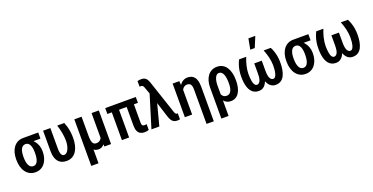

<svg xmlns="http://www.w3.org/2000/svg" viewBox="-28 -1702 5511 2834"><g transform="rotate(-20 2727.5 -285.0)"><path d="M42.5 -258.3V-269.5Q42.5 -324.7 55.9 -371.8Q69.3 -418.9 95.5 -454.1Q121.6 -489.3 160.2 -508.8Q198.7 -528.3 247.6 -528.3Q258.8 -524.9 268.3 -512.2Q277.8 -499.5 292.2 -485.8Q306.6 -472.2 332 -464.4Q364.7 -446.8 391.6 -414.8Q418.5 -382.8 434.3 -340.8Q450.2 -298.8 450.2 -250V-239.3Q450.2 -189 437 -143.8Q423.8 -98.6 397.9 -64Q372.1 -29.3 334.5 -9.8Q296.9 9.8 248.5 9.8Q198.7 9.8 160.4 -10.5Q122.1 -30.8 95.7 -66.9Q69.3 -103 55.9 -152.1Q42.5 -201.2 42.5 -258.3ZM156.2 -269V-258.3Q156.2 -222.7 161.1 -191.7Q166 -160.6 176.8 -136.7Q187.5 -112.8 205.3 -99.4Q223.1 -85.9 248.5 -85.9Q272.9 -85.9 289.8 -99.4Q306.6 -112.8 316.9 -136.7Q327.1 -160.6 331.8 -191.9Q336.4 -223.1 336.4 -258.8V-269.5Q336.4 -302.2 331.8 -331.5Q327.1 -360.8 316.9 -383.5Q306.6 -406.2 289.6 -419.2Q272.5 -432.1 247.6 -432.1Q222.7 -432.1 204.8 -419.2Q187 -406.2 176.5 -383.5Q166 -360.8 161.1 -331.3Q156.2 -301.8 156.2 -269ZM483.9 -528.3V-432.1H247.6V-528.3Z M560.5 -528.3H674.8V-205.1Q674.8 -172.4 679 -149.4Q683.1 -126.5 690.9 -112.1Q698.7 -97.7 709 -91.6Q719.2 -85.4 731 -85.4Q754.4 -85.4 772.2 -101.8Q790 -118.2 802.5 -146Q814.9 -173.8 821.3 -207.5Q827.6 -241.2 827.6 -275.4Q826.7 -340.8 814.2 -404.5Q801.8 -468.3 782.2 -528.3H893.6Q906.2 -498 917.2 -460Q928.2 -421.9 934.8 -376Q941.4 -330.1 941.4 -275.9Q941.4 -217.8 929.4 -165.8Q917.5 -113.8 892.6 -74.2Q867.7 -34.7 828.9 -12.2Q790 10.3 735.8 10.3Q695.8 10.3 663.6 -2.4Q631.3 -15.1 608.4 -41.5Q585.4 -67.9 573 -108.9Q560.5 -149.9 560.5 -206.1Z M1321.8 -528.3H1436V0H1331.1L1321.8 -122.1ZM1338.9 -245.6 1380.9 -246.6Q1380.9 -190.9 1372.1 -144Q1363.3 -97.2 1345.7 -62.5Q1328.1 -27.8 1301 -8.8Q1273.9 10.3 1237.3 10.3Q1208 10.3 1185.5 -0.2Q1163.1 -10.7 1146.5 -33.2Q1129.9 -55.7 1117.7 -91.3L1100.6 -225.1H1165Q1165 -182.1 1170.2 -154.5Q1175.3 -127 1185.1 -112.1Q1194.8 -97.2 1208.5 -91.6Q1222.2 -85.9 1238.3 -85.9Q1267.6 -85.9 1286.9 -97.9Q1306.2 -109.9 1317.6 -131.3Q1329.1 -152.8 1334 -181.9Q1338.9 -210.9 1338.9 -245.6ZM1051.3 -528.3H1165V203.1H1051.3Z M2016.6 -528.3V-436H1536.6V-528.3ZM1719.7 -528.3V0H1606.4V-528.3ZM1839.8 -528.3H1953.6L1953.1 -151.4Q1953.1 -127.4 1958.5 -114.7Q1963.9 -102.1 1973.6 -97.4Q1983.4 -92.8 1996.6 -92.8Q2006.8 -92.8 2016.1 -94.2Q2025.4 -95.7 2029.8 -97.2V-5.9Q2017.1 -1 2000.5 2.4Q1983.9 5.9 1960.4 5.9Q1925.3 5.9 1897.9 -8.8Q1870.6 -23.4 1855.2 -56.2Q1839.8 -88.9 1839.8 -143.6Z M2289.6 -363.8 2194.3 0H2070.3L2236.3 -540.5L2313.5 -537.1ZM2180.2 -748.5Q2202.6 -748.5 2220 -742.9Q2237.3 -737.3 2250.5 -726.1Q2263.7 -714.8 2272.9 -699.2Q2282.2 -683.6 2289.1 -664.1L2465.3 -138.2Q2469.7 -123.5 2474.9 -112.5Q2480 -101.6 2486.8 -95.7Q2493.7 -89.8 2502.9 -89.8Q2506.8 -89.8 2510 -89.8Q2513.2 -89.8 2516.6 -90.3L2517.1 4.4Q2509.8 6.3 2499.3 7.6Q2488.8 8.8 2475.6 8.8Q2445.8 8.8 2424.1 -1.5Q2402.3 -11.7 2386.7 -34.7Q2371.1 -57.6 2357.9 -95.7L2238.8 -473.1L2189.9 -606.4Q2185.1 -623.5 2178.2 -633.8Q2171.4 -644 2162.8 -648.4Q2154.3 -652.8 2144 -652.8Q2139.2 -652.8 2133.3 -652.6Q2127.4 -652.3 2121.6 -651.4L2120.6 -740.7Q2131.8 -744.1 2149.7 -746.3Q2167.5 -748.5 2180.2 -748.5Z M2709.5 -415.5V0H2595.2V-528.3H2699.7ZM2687 -281.7 2655.3 -280.8Q2655.3 -336.4 2667.7 -383.5Q2680.2 -430.7 2703.4 -465.3Q2726.6 -500 2758.8 -519Q2791 -538.1 2830.1 -538.1Q2862.8 -538.1 2889.4 -527.8Q2916 -517.6 2935.5 -494.6Q2955.1 -471.7 2965.6 -433.3Q2976.1 -395 2976.1 -338.4V202.6H2862.3V-337.4Q2862.3 -366.7 2857.7 -386.7Q2853 -406.7 2844 -418.9Q2835 -431.2 2821 -436.8Q2807.1 -442.4 2789.1 -442.4Q2764.2 -442.4 2744.9 -429.9Q2725.6 -417.5 2712.9 -395.3Q2700.2 -373 2693.6 -344Q2687 -314.9 2687 -281.7Z M3094.7 203.1V-282.2Q3094.7 -341.8 3108.9 -388.9Q3123 -436 3149.4 -469.5Q3175.8 -502.9 3212.2 -520.5Q3248.5 -538.1 3292 -538.1Q3341.8 -538.1 3378.9 -517.6Q3416 -497.1 3440.9 -459.5Q3465.8 -421.9 3478.3 -370.8Q3490.7 -319.8 3490.7 -258.3V-248Q3490.7 -191.4 3479.7 -144.3Q3468.8 -97.2 3447 -62.5Q3425.3 -27.8 3393.1 -9Q3360.8 9.8 3318.8 9.8Q3277.3 9.8 3246.6 -8.1Q3215.8 -25.9 3194.8 -59.1Q3173.8 -92.3 3161.4 -137.9Q3148.9 -183.6 3143.6 -238.8Q3145 -238.3 3155.8 -231.4Q3166.5 -224.6 3177 -218Q3187.5 -211.4 3188 -211.4Q3191.9 -176.3 3202.6 -147.7Q3213.4 -119.1 3233.9 -102.5Q3254.4 -85.9 3286.6 -85.9Q3311 -85.9 3328.4 -98.1Q3345.7 -110.4 3356.4 -132.6Q3367.2 -154.8 3372.1 -184.1Q3377 -213.4 3377 -247.6V-257.8Q3377 -295.4 3372.3 -328.9Q3367.7 -362.3 3357.4 -387.7Q3347.2 -413.1 3330.3 -427.7Q3313.5 -442.4 3288.1 -442.4Q3267.6 -442.4 3252.2 -428Q3236.8 -413.6 3227.1 -389.6Q3217.3 -365.7 3212.6 -335.7Q3208 -305.7 3208 -274.9V203.1Z M4025.4 -528.3H4136.7Q4152.8 -498 4166.3 -459.7Q4179.7 -421.4 4187.7 -375.5Q4195.8 -329.6 4195.8 -275.4Q4195.8 -216.8 4186.8 -165.3Q4177.7 -113.8 4157.7 -74.2Q4137.7 -34.7 4104 -12.2Q4070.3 10.3 4020.5 10.3Q3984.4 10.3 3955.6 -6.6Q3926.8 -23.4 3906.7 -55.7Q3886.7 -87.9 3876.2 -135Q3865.7 -182.1 3865.7 -242.7V-396H3947.3V-235.8Q3947.3 -194.3 3952.4 -165.8Q3957.5 -137.2 3967 -119.6Q3976.6 -102.1 3989 -93.8Q4001.5 -85.4 4015.6 -85.4Q4034.7 -85.4 4047.1 -100.8Q4059.6 -116.2 4067.1 -142.8Q4074.7 -169.4 4078.4 -203.6Q4082 -237.8 4082 -275.4Q4080.6 -340.8 4065.2 -404.3Q4049.8 -467.8 4025.4 -528.3ZM3639.2 -528.3H3751Q3726.6 -467.8 3711.2 -404.3Q3695.8 -340.8 3694.8 -275.4Q3694.8 -245.6 3697 -217.5Q3699.2 -189.5 3703.6 -165.5Q3708 -141.6 3715.8 -123.5Q3723.6 -105.5 3734.6 -95.5Q3745.6 -85.4 3760.3 -85.4Q3774.9 -85.4 3787.6 -93.8Q3800.3 -102.1 3809.6 -119.6Q3818.8 -137.2 3824 -165.8Q3829.1 -194.3 3829.1 -235.8V-396H3910.6V-242.7Q3910.6 -182.1 3900.1 -135Q3889.6 -87.9 3869.6 -55.7Q3849.6 -23.4 3821 -6.6Q3792.5 10.3 3756.3 10.3Q3716.3 10.3 3686.8 -4.4Q3657.2 -19 3637 -45.4Q3616.7 -71.8 3604.2 -107.7Q3591.8 -143.6 3586.4 -186.3Q3581.1 -229 3581.1 -275.4Q3581.1 -329.6 3588.9 -375.5Q3596.7 -421.4 3610.1 -459.7Q3623.5 -498 3639.2 -528.3ZM3843.3 -606.4 3874.5 -772.9H3982.9L3913.6 -606.4Z M4285.6 -258.3V-269.5Q4285.6 -324.7 4299.1 -371.8Q4312.5 -418.9 4338.6 -454.1Q4364.7 -489.3 4403.3 -508.8Q4441.9 -528.3 4490.7 -528.3Q4502 -524.9 4511.5 -512.2Q4521 -499.5 4535.4 -485.8Q4549.8 -472.2 4575.2 -464.4Q4607.9 -446.8 4634.8 -414.8Q4661.6 -382.8 4677.5 -340.8Q4693.4 -298.8 4693.4 -250V-239.3Q4693.4 -189 4680.2 -143.8Q4667 -98.6 4641.1 -64Q4615.2 -29.3 4577.6 -9.8Q4540 9.8 4491.7 9.8Q4441.9 9.8 4403.6 -10.5Q4365.2 -30.8 4338.9 -66.9Q4312.5 -103 4299.1 -152.1Q4285.6 -201.2 4285.6 -258.3ZM4399.4 -269V-258.3Q4399.4 -222.7 4404.3 -191.7Q4409.2 -160.6 4419.9 -136.7Q4430.7 -112.8 4448.5 -99.4Q4466.3 -85.9 4491.7 -85.9Q4516.1 -85.9 4533 -99.4Q4549.8 -112.8 4560.1 -136.7Q4570.3 -160.6 4575 -191.9Q4579.6 -223.1 4579.6 -258.8V-269.5Q4579.6 -302.2 4575 -331.5Q4570.3 -360.8 4560.1 -383.5Q4549.8 -406.2 4532.7 -419.2Q4515.6 -432.1 4490.7 -432.1Q4465.8 -432.1 4448 -419.2Q4430.2 -406.2 4419.7 -383.5Q4409.2 -360.8 4404.3 -331.3Q4399.4 -301.8 4399.4 -269ZM4727.1 -528.3V-432.1H4490.7V-528.3Z M5237.3 -528.3H5348.6Q5364.7 -498 5378.2 -459.7Q5391.6 -421.4 5399.7 -375.5Q5407.7 -329.6 5407.7 -275.4Q5407.7 -216.8 5398.7 -165.3Q5389.6 -113.8 5369.6 -74.2Q5349.6 -34.7 5315.9 -12.2Q5282.2 10.3 5232.4 10.3Q5196.3 10.3 5167.5 -6.6Q5138.7 -23.4 5118.7 -55.7Q5098.6 -87.9 5088.1 -135Q5077.6 -182.1 5077.6 -242.7V-396H5159.2V-235.8Q5159.2 -194.3 5164.3 -165.8Q5169.4 -137.2 5179 -119.6Q5188.5 -102.1 5200.9 -93.8Q5213.4 -85.4 5227.5 -85.4Q5246.6 -85.4 5259 -100.8Q5271.5 -116.2 5279.1 -142.8Q5286.6 -169.4 5290.3 -203.6Q5293.9 -237.8 5293.9 -275.4Q5292.5 -340.8 5277.1 -404.3Q5261.7 -467.8 5237.3 -528.3ZM4851.1 -528.3H4962.9Q4938.5 -467.8 4923.1 -404.3Q4907.7 -340.8 4906.7 -275.4Q4906.7 -245.6 4908.9 -217.5Q4911.1 -189.5 4915.5 -165.5Q4919.9 -141.6 4927.7 -123.5Q4935.5 -105.5 4946.5 -95.5Q4957.5 -85.4 4972.2 -85.4Q4986.8 -85.4 4999.5 -93.8Q5012.2 -102.1 5021.5 -119.6Q5030.8 -137.2 5035.9 -165.8Q5041 -194.3 5041 -235.8V-396H5122.6V-242.7Q5122.6 -182.1 5112.1 -135Q5101.6 -87.9 5081.5 -55.7Q5061.5 -23.4 5033 -6.6Q5004.4 10.3 4968.3 10.3Q4928.2 10.3 4898.7 -4.4Q4869.1 -19 4848.9 -45.4Q4828.6 -71.8 4816.2 -107.7Q4803.7 -143.6 4798.3 -186.3Q4793 -229 4793 -275.4Q4793 -329.6 4800.8 -375.5Q4808.6 -421.4 4822 -459.7Q4835.4 -498 4851.1 -528.3Z"/></g></svg>

Font: Roboto Condensed Medium
Style: Regular
Weight: 500
Designer: Christian Robertson
Foundry: Google
Version: Version 3.0